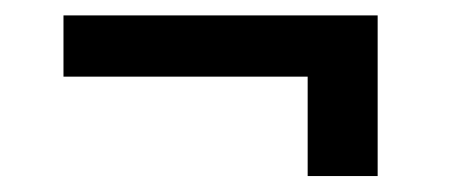

<svg xmlns="http://www.w3.org/2000/svg" viewBox="-20 -411 594 248"><path d="M467.8 -391.1V-183.6H377.4V-312H62V-391.1Z"/></svg>

Font: Vazirmatn RD UI FD
Style: Regular
Weight: 400
Designer: Saber Rastikerdar
Foundry: Saber Rastikerdar
Version: Version 33.003